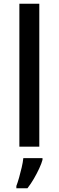

<svg xmlns="http://www.w3.org/2000/svg" viewBox="-20 -780 312 1021"><path d="M189 0H83V-760H189ZM206 70Q201 89 188.5 116Q176 143 160 170.5Q144 198 126 221H67V209Q74 191 81.5 164.5Q89 138 95.5 110Q102 82 104 61H206Z"/></svg>

Font: Noto Sans Cham Medium
Style: Regular
Weight: 500
Version: Version 2.002